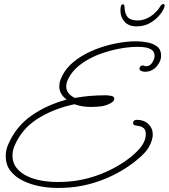

<svg xmlns="http://www.w3.org/2000/svg" viewBox="-20 -845 825 939"><path d="M257 74Q216 74 172.5 65.5Q129 57 91.5 38.5Q54 20 31 -9.5Q8 -39 8 -82Q8 -113 22 -143Q60 -228 134.5 -280Q209 -332 306 -358Q270 -385 270 -422Q270 -441 277.5 -459Q285 -477 295 -493Q319 -529 359 -557Q399 -585 448 -604Q497 -623 548.5 -633Q600 -643 646 -643Q673 -643 701.5 -637.5Q730 -632 749 -617Q768 -602 768 -572Q768 -545 745.5 -519.5Q723 -494 689 -494Q681 -494 671.5 -497.5Q662 -501 662 -510Q662 -515 666.5 -520Q671 -525 678 -525Q683 -525 686.5 -523Q690 -521 694 -521Q714 -521 725 -539.5Q736 -558 736 -571Q736 -591 723 -600.5Q710 -610 691.5 -613Q673 -616 655 -616Q612 -616 564 -607Q516 -598 469.5 -581Q423 -564 385 -538Q347 -512 324 -478Q316 -465 310 -451Q304 -437 304 -422Q304 -403 315.5 -389Q327 -375 346 -366Q384 -373 421.5 -376Q459 -379 497 -379Q505 -379 522 -376.5Q539 -374 539 -362Q539 -352 527 -344Q515 -336 500 -331Q485 -326 475 -325Q450 -322 425 -322Q405 -322 384.5 -325Q364 -328 345 -335Q339 -334 333.5 -333Q328 -332 322 -330Q231 -308 159 -261Q87 -214 52 -134Q41 -109 41 -84Q41 -48 61.5 -23Q82 2 114 17Q146 32 184 38.5Q222 45 256 45H268Q364 45 454.5 13Q545 -19 617 -75Q633 -88 649.5 -104Q666 -120 676 -136Q684 -148 688.5 -161.5Q693 -175 693 -188Q693 -209 683.5 -217.5Q674 -226 662 -228Q650 -230 640.5 -232Q631 -234 631 -244Q631 -251 636 -255Q641 -259 648 -259Q684 -259 705.5 -238.5Q727 -218 727 -188Q727 -171 721 -154Q715 -137 706 -122Q693 -102 672 -82.5Q651 -63 631 -48Q555 9 462.5 41.5Q370 74 269 74ZM648 -716Q610 -716 589.5 -738.5Q569 -761 569 -793Q569 -807 571.5 -815.5Q574 -824 581 -824Q589 -824 589 -811Q590 -777 604.5 -761Q619 -745 653 -745Q685 -745 715 -764Q745 -783 764 -814Q770 -825 778 -825Q787 -825 785 -815Q782 -799 764 -775.5Q746 -752 716.5 -734Q687 -716 648 -716Z"/></svg>

Font: Ms Madi
Style: Regular
Weight: 400
Designer: Robert E. Leuschke
Foundry: Robert E. Leuschke
Version: Version 1.010; ttfautohint (v1.8.3)